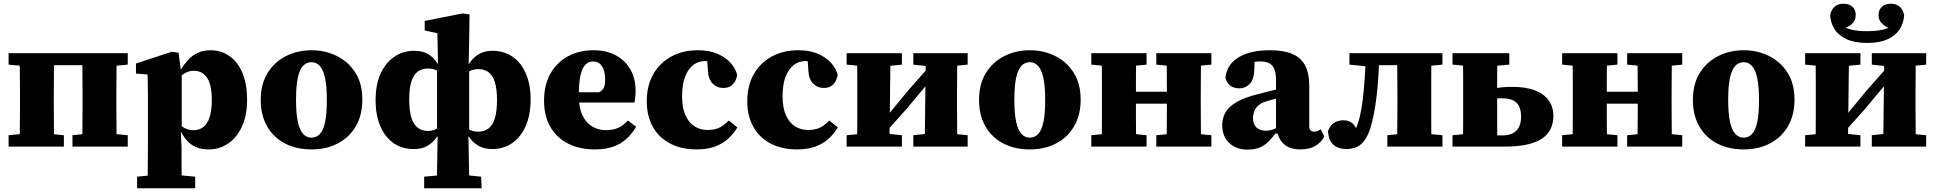

<svg xmlns="http://www.w3.org/2000/svg" viewBox="-20 -785 10363 1028"><path d="M85 0Q86 -30 86 -67.5Q86 -105 86.5 -144Q87 -183 87 -217V-283Q87 -317 86.5 -356Q86 -395 86 -433Q86 -471 85 -500H270Q269 -471 269 -433Q269 -395 268.5 -356Q268 -317 268 -283V-217Q268 -183 268.5 -144Q269 -105 269 -67.5Q269 -30 270 0ZM420 0Q421 -30 421 -67.5Q421 -105 421.5 -144Q422 -183 422 -217V-283Q422 -317 421.5 -356Q421 -395 421 -433Q421 -471 420 -500H605Q604 -471 604 -433Q604 -395 603.5 -356Q603 -317 603 -283V-217Q603 -183 603.5 -144Q604 -105 604 -67.5Q604 -30 605 0ZM26 0V-61L132 -71H223L322 -61V0ZM368 0V-61L467 -71H558L664 -61V0ZM26 -439V-500H161V-429H132ZM529 -429V-500H664V-439L558 -429ZM216 -436V-500H473V-436Z M714 223V161L815 151H919L1025 161V223ZM770 223Q771 181 771 142.5Q771 104 771.5 68.5Q772 33 772 -2V-273Q772 -296 771.5 -314.5Q771 -333 771 -350Q771 -367 770 -386L708 -391V-445L900 -508L936 -503L948 -413L953 -405V-90L948 -83L952 3Q952 36 952 71Q952 106 952.5 144Q953 182 953 223ZM1098 15Q1057 15 1029 2.5Q1001 -10 981.5 -32Q962 -54 947 -83H903L908 -153Q933 -123 958 -105.5Q983 -88 1017 -88Q1047 -88 1068.5 -104.5Q1090 -121 1102 -156.5Q1114 -192 1114 -248Q1114 -332 1088.5 -369Q1063 -406 1018 -406Q993 -406 972 -394.5Q951 -383 934 -367.5Q917 -352 904 -338L899 -411H947Q966 -441 987.5 -464.5Q1009 -488 1038 -502Q1067 -516 1107 -516Q1163 -516 1207.5 -485.5Q1252 -455 1277.5 -396Q1303 -337 1303 -250Q1303 -167 1275.5 -107.5Q1248 -48 1201.5 -16.5Q1155 15 1098 15Z M1648 15Q1569 15 1507.5 -16Q1446 -47 1411 -107Q1376 -167 1376 -250Q1376 -335 1412.5 -394Q1449 -453 1511 -484.5Q1573 -516 1648 -516Q1722 -516 1784 -485Q1846 -454 1883 -395.5Q1920 -337 1920 -252Q1920 -168 1884.5 -108Q1849 -48 1787.5 -16.5Q1726 15 1648 15ZM1648 -48Q1674 -48 1692.5 -67.5Q1711 -87 1720.5 -131Q1730 -175 1730 -249Q1730 -323 1720.5 -367Q1711 -411 1692.5 -431.5Q1674 -452 1648 -452Q1621 -452 1602.5 -432Q1584 -412 1574.5 -368.5Q1565 -325 1565 -251Q1565 -178 1574.5 -133.5Q1584 -89 1602.5 -68.5Q1621 -48 1648 -48Z M2251 223V161L2360 151H2460L2556 161L2559 223ZM2318 223Q2320 149 2321 81Q2322 13 2323 -53L2320 -63V-435L2325 -441L2322 -607L2254 -622V-673L2456 -713L2494 -708L2492 -568L2489 -428L2492 -425V-69L2488 -57Q2489 8 2490.5 78.5Q2492 149 2493 223ZM2194 13Q2133 13 2087.5 -18.5Q2042 -50 2016.5 -109Q1991 -168 1991 -249Q1991 -331 2017.5 -390Q2044 -449 2091 -481Q2138 -513 2198 -513Q2239 -513 2266 -498.5Q2293 -484 2310 -462.5Q2327 -441 2339 -420L2369 -418L2368 -354Q2352 -385 2329 -401.5Q2306 -418 2272 -418Q2239 -418 2216.5 -401.5Q2194 -385 2182.5 -348.5Q2171 -312 2171 -253Q2171 -192 2182.5 -155Q2194 -118 2216.5 -101Q2239 -84 2271 -84Q2306 -84 2328.5 -102.5Q2351 -121 2368 -148L2369 -82H2339Q2327 -61 2309.5 -39Q2292 -17 2264.5 -2Q2237 13 2194 13ZM2616 13Q2576 13 2548.5 -1Q2521 -15 2503 -37Q2485 -59 2473 -78H2442L2443 -144Q2461 -114 2483.5 -97Q2506 -80 2540 -80Q2573 -80 2595.5 -97Q2618 -114 2629.5 -151.5Q2641 -189 2641 -250Q2641 -309 2629.5 -345.5Q2618 -382 2595.5 -398.5Q2573 -415 2540 -415Q2506 -415 2483.5 -396.5Q2461 -378 2443 -350L2442 -414L2473 -417Q2487 -440 2505 -462Q2523 -484 2550.5 -498.5Q2578 -513 2616 -513Q2678 -513 2724 -481.5Q2770 -450 2795.5 -391.5Q2821 -333 2821 -253Q2821 -168 2794 -108.5Q2767 -49 2721 -18Q2675 13 2616 13Z M3165 15Q3084 15 3023 -15.5Q2962 -46 2927.5 -104Q2893 -162 2893 -246Q2893 -330 2927 -390.5Q2961 -451 3021 -483.5Q3081 -516 3157 -516Q3227 -516 3277.5 -488.5Q3328 -461 3355.5 -412.5Q3383 -364 3383 -299Q3383 -280 3381.5 -266Q3380 -252 3377 -236H3008V-291H3188Q3207 -302 3213.5 -316.5Q3220 -331 3220 -359Q3220 -391 3212 -412.5Q3204 -434 3189.5 -445Q3175 -456 3156 -456Q3132 -456 3114.5 -439Q3097 -422 3088 -381.5Q3079 -341 3079 -270Q3079 -208 3098.5 -167.5Q3118 -127 3151 -107.5Q3184 -88 3224 -88Q3264 -88 3292 -101.5Q3320 -115 3342 -140L3386 -106Q3364 -69 3334 -41.5Q3304 -14 3262.5 0.5Q3221 15 3165 15Z M3709 15Q3629 15 3569 -16Q3509 -47 3476 -105Q3443 -163 3443 -243Q3443 -327 3478 -388Q3513 -449 3574.5 -482.5Q3636 -516 3717 -516Q3776 -516 3820 -497.5Q3864 -479 3891.5 -448.5Q3919 -418 3927 -383Q3921 -350 3902.5 -332Q3884 -314 3853 -314Q3819 -314 3795.5 -337.5Q3772 -361 3770 -410L3765 -485L3843 -439Q3822 -447 3801.5 -452.5Q3781 -458 3753 -458Q3720 -458 3692.5 -437.5Q3665 -417 3648.5 -375.5Q3632 -334 3632 -269Q3632 -209 3649.5 -169Q3667 -129 3698 -109Q3729 -89 3769 -89Q3794 -89 3814.5 -95Q3835 -101 3851.5 -113Q3868 -125 3882 -140L3928 -103Q3910 -72 3881 -44.5Q3852 -17 3810 -1Q3768 15 3709 15Z M4247 15Q4167 15 4107 -16Q4047 -47 4014 -105Q3981 -163 3981 -243Q3981 -327 4016 -388Q4051 -449 4112.5 -482.5Q4174 -516 4255 -516Q4314 -516 4358 -497.5Q4402 -479 4429.5 -448.5Q4457 -418 4465 -383Q4459 -350 4440.5 -332Q4422 -314 4391 -314Q4357 -314 4333.5 -337.5Q4310 -361 4308 -410L4303 -485L4381 -439Q4360 -447 4339.5 -452.5Q4319 -458 4291 -458Q4258 -458 4230.5 -437.5Q4203 -417 4186.5 -375.5Q4170 -334 4170 -269Q4170 -209 4187.5 -169Q4205 -129 4236 -109Q4267 -89 4307 -89Q4332 -89 4352.5 -95Q4373 -101 4389.5 -113Q4406 -125 4420 -140L4466 -103Q4448 -72 4419 -44.5Q4390 -17 4348 -1Q4306 15 4247 15Z M4513 0V-61L4616 -71H4711L4809 -61V0ZM4870 0V-61L4964 -71H5059L5161 -61V0ZM4569 0Q4569 -30 4569.5 -67.5Q4570 -105 4570 -144Q4570 -183 4570 -217V-283Q4570 -317 4570 -356Q4570 -395 4569.5 -433Q4569 -471 4569 -500H4748L4742 0ZM4713 -67 4689 -153H4721L4841 -299L4961 -435L4984 -347H4955L4834 -202ZM4931 0 4937 -500H5106Q5105 -471 5105 -433Q5105 -395 5104.5 -356Q5104 -317 5104 -283V-217Q5104 -183 5104.5 -144Q5105 -105 5105 -67.5Q5105 -30 5106 0ZM4513 -439V-500H4809V-439L4711 -429H4616ZM4870 -439V-500H5161V-439L5059 -429H4964Z M5494 15Q5415 15 5353.5 -16Q5292 -47 5257 -107Q5222 -167 5222 -250Q5222 -335 5258.5 -394Q5295 -453 5357 -484.5Q5419 -516 5494 -516Q5568 -516 5630 -485Q5692 -454 5729 -395.5Q5766 -337 5766 -252Q5766 -168 5730.5 -108Q5695 -48 5633.5 -16.5Q5572 15 5494 15ZM5494 -48Q5520 -48 5538.5 -67.5Q5557 -87 5566.5 -131Q5576 -175 5576 -249Q5576 -323 5566.5 -367Q5557 -411 5538.5 -431.5Q5520 -452 5494 -452Q5467 -452 5448.5 -432Q5430 -412 5420.5 -368.5Q5411 -325 5411 -251Q5411 -178 5420.5 -133.5Q5430 -89 5448.5 -68.5Q5467 -48 5494 -48Z M5879 0Q5879 -30 5879.5 -67.5Q5880 -105 5880 -144Q5880 -183 5880 -217V-283Q5880 -317 5880 -356Q5880 -395 5879.5 -433Q5879 -471 5879 -500H6063Q6063 -471 6062.5 -433Q6062 -395 6062 -356Q6062 -317 6062 -283V-238Q6062 -194 6062 -150.5Q6062 -107 6062.5 -68.5Q6063 -30 6063 0ZM6226 0Q6227 -31 6227 -69Q6227 -107 6227.5 -150.5Q6228 -194 6228 -238V-283Q6228 -317 6227.5 -356Q6227 -395 6227 -433Q6227 -471 6226 -500H6411Q6410 -471 6410 -433Q6410 -395 6409.5 -356Q6409 -317 6409 -283V-217Q6409 -183 6409.5 -144Q6410 -105 6410 -67.5Q6410 -30 6411 0ZM5823 0V-61L5926 -71H6017L6119 -61V0ZM5823 -439V-500H6119V-439L6017 -429H5926ZM6171 0V-61L6273 -71H6364L6466 -61V0ZM6171 -439V-500H6466V-439L6364 -429H6273ZM6010 -230V-294H6279V-230Z M6659 16Q6599 16 6561.5 -19.5Q6524 -55 6524 -115Q6524 -154 6542.5 -185Q6561 -216 6604.5 -240.5Q6648 -265 6724 -283Q6749 -290 6774 -296Q6799 -302 6824 -308Q6849 -314 6873 -320V-276Q6846 -267 6816 -258.5Q6786 -250 6759 -242Q6735 -235 6719 -221.5Q6703 -208 6696 -190.5Q6689 -173 6689 -151Q6689 -119 6707.5 -102Q6726 -85 6758 -85Q6773 -85 6787 -89Q6801 -93 6816.5 -101Q6832 -109 6851 -121L6856 -70H6809Q6791 -47 6772 -27.5Q6753 -8 6726.5 4Q6700 16 6659 16ZM6943 15Q6887 15 6856.5 -11.5Q6826 -38 6817 -85L6812 -87V-353Q6812 -392 6803.5 -414Q6795 -436 6776.5 -446Q6758 -456 6728 -456Q6706 -456 6684.5 -452Q6663 -448 6639 -441L6698 -490L6696 -416Q6695 -360 6671.5 -336Q6648 -312 6617 -312Q6586 -312 6567 -326.5Q6548 -341 6541 -369Q6548 -438 6610 -477Q6672 -516 6781 -516Q6853 -516 6899.5 -496Q6946 -476 6968 -434Q6990 -392 6990 -327V-108Q6990 -95 6997 -87.5Q7004 -80 7015 -80Q7024 -80 7033 -83Q7042 -86 7051 -93L7071 -54Q7053 -21 7021 -3Q6989 15 6943 15Z M7189 13Q7146 13 7120 -9.5Q7094 -32 7090 -81Q7098 -108 7119 -124.5Q7140 -141 7173 -141Q7201 -141 7219.5 -126Q7238 -111 7250 -76L7238 -75H7239L7233 -78Q7241 -99 7248 -118Q7255 -137 7260 -158Q7270 -199 7276 -248.5Q7282 -298 7286.5 -360Q7291 -422 7294 -500H7366Q7364 -443 7361 -391Q7358 -339 7353 -292Q7348 -245 7341 -203Q7334 -161 7324 -123Q7311 -73 7292.5 -43Q7274 -13 7248.5 0Q7223 13 7189 13ZM7205 -439V-500H7322V-429H7303ZM7337 -436V-500H7513V-436ZM7408 0V-61L7507 -71H7598L7703 -61V0ZM7460 0Q7461 -31 7461 -68Q7461 -105 7461.5 -144Q7462 -183 7462 -217V-283Q7462 -317 7461.5 -356Q7461 -395 7461 -433Q7461 -471 7460 -500H7644Q7644 -471 7643.5 -433Q7643 -395 7643 -356Q7643 -317 7643 -283V-217Q7643 -183 7643 -144Q7643 -105 7643.5 -68Q7644 -31 7644 0ZM7568 -429V-500H7703V-439L7598 -429Z M7944 0V-60H8024Q8073 -60 8098.5 -85Q8124 -110 8124 -160Q8124 -212 8099 -235.5Q8074 -259 8019 -259Q7993 -259 7968 -255.5Q7943 -252 7922 -246V-298Q7953 -307 7992 -313.5Q8031 -320 8076 -320Q8151 -320 8200 -300.5Q8249 -281 8273 -246Q8297 -211 8297 -164Q8297 -127 8283 -96.5Q8269 -66 8238.5 -44.5Q8208 -23 8157.5 -11.5Q8107 0 8034 0ZM7813 0Q7813 -30 7813.5 -67.5Q7814 -105 7814 -144Q7814 -183 7814 -217V-283Q7814 -317 7814 -356Q7814 -395 7813.5 -433Q7813 -471 7813 -500H7997Q7997 -471 7996.5 -433Q7996 -395 7996 -356.5Q7996 -318 7996 -283V-217Q7996 -183 7996 -144Q7996 -105 7996.5 -67.5Q7997 -30 7997 0ZM7757 -439V-500H8061V-439L7951 -429H7860ZM7757 0V-61L7860 -71H7889V0Z M8400 0Q8400 -30 8400.5 -67.5Q8401 -105 8401 -144Q8401 -183 8401 -217V-283Q8401 -317 8401 -356Q8401 -395 8400.5 -433Q8400 -471 8400 -500H8584Q8584 -471 8583.5 -433Q8583 -395 8583 -356Q8583 -317 8583 -283V-238Q8583 -194 8583 -150.5Q8583 -107 8583.5 -68.5Q8584 -30 8584 0ZM8747 0Q8748 -31 8748 -69Q8748 -107 8748.5 -150.5Q8749 -194 8749 -238V-283Q8749 -317 8748.5 -356Q8748 -395 8748 -433Q8748 -471 8747 -500H8932Q8931 -471 8931 -433Q8931 -395 8930.5 -356Q8930 -317 8930 -283V-217Q8930 -183 8930.5 -144Q8931 -105 8931 -67.5Q8931 -30 8932 0ZM8344 0V-61L8447 -71H8538L8640 -61V0ZM8344 -439V-500H8640V-439L8538 -429H8447ZM8692 0V-61L8794 -71H8885L8987 -61V0ZM8692 -439V-500H8987V-439L8885 -429H8794ZM8531 -230V-294H8800V-230Z M9316 15Q9237 15 9175.5 -16Q9114 -47 9079 -107Q9044 -167 9044 -250Q9044 -335 9080.5 -394Q9117 -453 9179 -484.5Q9241 -516 9316 -516Q9390 -516 9452 -485Q9514 -454 9551 -395.5Q9588 -337 9588 -252Q9588 -168 9552.5 -108Q9517 -48 9455.5 -16.5Q9394 15 9316 15ZM9316 -48Q9342 -48 9360.5 -67.5Q9379 -87 9388.5 -131Q9398 -175 9398 -249Q9398 -323 9388.5 -367Q9379 -411 9360.5 -431.5Q9342 -452 9316 -452Q9289 -452 9270.5 -432Q9252 -412 9242.5 -368.5Q9233 -325 9233 -251Q9233 -178 9242.5 -133.5Q9252 -89 9270.5 -68.5Q9289 -48 9316 -48Z M9645 0V-61L9748 -71H9843L9941 -61V0ZM10002 0V-61L10096 -71H10191L10293 -61V0ZM9701 0Q9701 -30 9701.5 -67.5Q9702 -105 9702 -144Q9702 -183 9702 -217V-283Q9702 -317 9702 -356Q9702 -395 9701.5 -433Q9701 -471 9701 -500H9880L9874 0ZM9845 -67 9821 -153H9853L9973 -299L10093 -435L10116 -347H10087L9966 -202ZM10063 0 10069 -500H10238Q10237 -471 10237 -433Q10237 -395 10236.5 -356Q10236 -317 10236 -283V-217Q10236 -183 10236.5 -144Q10237 -105 10237 -67.5Q10237 -30 10238 0ZM9645 -439V-500H9941V-439L9843 -429H9748ZM10002 -439V-500H10293V-439L10191 -429H10096ZM9977 -555Q9912 -555 9868.5 -574.5Q9825 -594 9803 -628Q9781 -662 9779 -704Q9785 -734 9803 -749.5Q9821 -765 9850 -765Q9881 -765 9898.5 -748.5Q9916 -732 9916 -704Q9916 -675 9894.5 -656Q9873 -637 9843 -630L9829 -652Q9856 -636 9890.5 -627Q9925 -618 9977 -618Q10029 -618 10063.5 -627Q10098 -636 10125 -652L10111 -630Q10081 -637 10059.5 -656Q10038 -675 10038 -704Q10038 -732 10056 -748.5Q10074 -765 10104 -765Q10133 -765 10151 -749.5Q10169 -734 10175 -704Q10173 -662 10151 -628Q10129 -594 10085.5 -574.5Q10042 -555 9977 -555Z"/></svg>

Font: Source Serif 4 ExtraBold
Style: Regular
Weight: 800
Designer: Frank Grießhammer
Foundry: Adobe Systems Incorporated
Version: Version 4.004;hotconv 1.0.116;makeotfexe 2.5.65601